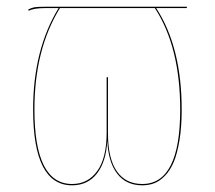

<svg xmlns="http://www.w3.org/2000/svg" viewBox="-20 -537 634 566"><path d="M530.8 -517.1V-513.2H440.4Q515.6 -397.5 515.6 -213.9Q515.6 -162.6 509 -123Q502.4 -83.5 491.9 -58.8Q481.4 -34.2 466.1 -18.6Q450.7 -2.9 434.6 3.2Q418.5 9.3 399.4 9.3Q351.6 9.3 325.2 -25.4Q298.8 -60.1 296.4 -123Q293 -60.5 265.9 -25.6Q238.8 9.3 192.4 9.3Q77.6 9.3 77.6 -214.4Q77.6 -390.6 152.8 -513.2H114.3Q80.1 -513.2 64.5 -505.4L63 -508.8Q73.2 -514.2 81.8 -515.6Q90.3 -517.1 114.3 -517.1ZM511.2 -213.9Q511.2 -398.4 436.5 -513.2H156.7Q81.5 -391.6 81.5 -213.9Q81.5 5.4 192.4 5.4Q239.3 5.4 266.8 -33Q294.4 -71.3 294.4 -146.5V-309.1L298.3 -309.6V-144.5Q298.3 -69.3 324.5 -32Q350.6 5.4 399.4 5.4Q511.2 5.4 511.2 -213.9Z"/></svg>

Font: Fira Sans Compressed Four
Style: Regular
Weight: 100
Width: 1
Designer: Carrois Corporate & Edenspiekermann AG
Foundry: Carrois Corporate GbR & Edenspiekermann AG
Version: Version 4.203;PS 004.203;hotconv 1.0.88;makeotf.lib2.5.64775